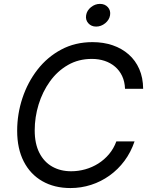

<svg xmlns="http://www.w3.org/2000/svg" viewBox="-20 -953 770 983"><path d="M340.8 9.8Q258.3 9.8 196.8 -25.4Q135.3 -60.5 101.6 -126.2Q67.9 -191.9 67.9 -283.2Q67.9 -369.1 94.7 -450.4Q121.6 -531.7 171.9 -596.4Q222.2 -661.1 293.5 -699.2Q364.7 -737.3 453.6 -737.3Q509.8 -737.3 556.9 -721.2Q604 -705.1 638.9 -674.3Q673.8 -643.6 693.1 -599.4Q712.4 -555.2 712.9 -498.5H620.1Q618.7 -535.6 605.2 -564Q591.8 -592.3 568.8 -611.8Q545.9 -631.3 515.6 -641.4Q485.4 -651.4 450.2 -651.4Q381.8 -651.4 327.6 -620.1Q273.4 -588.9 235.6 -536.1Q197.8 -483.4 177.7 -418.2Q157.7 -353 157.7 -285.6Q157.7 -217.3 181.6 -170.4Q205.6 -123.5 247.6 -99.9Q289.6 -76.2 344.2 -76.2Q381.3 -76.2 416.7 -86.2Q452.1 -96.2 483.2 -115.7Q514.2 -135.3 538.1 -163.6Q562 -191.9 575.7 -229H668.9Q649.9 -173.3 617.2 -129.4Q584.5 -85.4 540.8 -54.2Q497.1 -22.9 446.3 -6.6Q395.5 9.8 340.8 9.8ZM472.2 -816.9Q447.3 -816.9 432.1 -834Q417 -851.1 420.9 -875Q424.8 -899.4 445.8 -916.3Q466.8 -933.1 491.7 -933.1Q517.1 -933.1 532.2 -916.3Q547.4 -899.4 543.5 -875Q539.6 -851.1 518.6 -834Q497.6 -816.9 472.2 -816.9Z"/></svg>

Font: Adwaita Sans
Style: Italic
Weight: 400
Italic angle: -9.39999°
Designer: Rasmus Andersson
Foundry: rsms
Version: Version 4.001;git-9221beed3